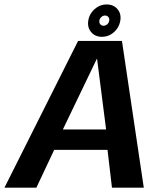

<svg xmlns="http://www.w3.org/2000/svg" viewBox="-44 -864 765 884"><path d="M-23.5 0H123.5L205.5 -174H451L471.5 0H618L517.5 -675.5H315.5ZM245.5 -268 401.5 -592.5H403L444.5 -268ZM425.5 -694.5Q446.5 -694.5 464.5 -704.5Q482.5 -714.5 494.5 -731.2Q506.5 -748 510 -769.5Q515 -800.5 496.8 -822Q478.5 -843.5 447 -843.5Q425.5 -843.5 407.8 -833.5Q390 -823.5 377.8 -806.8Q365.5 -790 362.5 -769.5Q357.5 -737.5 375.8 -716Q394 -694.5 425.5 -694.5ZM432.5 -745.5Q423.5 -745.5 417.8 -752.2Q412 -759 413.5 -769.5Q415 -779 422.8 -785.8Q430.5 -792.5 439.5 -792.5Q449 -792.5 454.8 -785.8Q460.5 -779 459 -769.5Q457.5 -759 449.8 -752.2Q442 -745.5 432.5 -745.5Z"/></svg>

Font: Anybody UltraCondensed Thin SemiBold
Style: Italic
Weight: 600
Italic angle: -10°
Version: Version 1.111